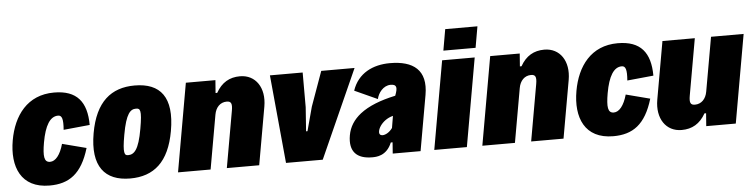

<svg xmlns="http://www.w3.org/2000/svg" viewBox="-47 -1016 4957 1261"><g transform="rotate(-5 2431.5 -385.5)"><path d="M236.3 12.7C364.7 12.7 449.2 -44.9 499 -211.9L340.8 -252.9C320.8 -181.2 288.6 -142.1 252.9 -142.1C212.4 -142.1 208 -182.6 223.6 -272.5C243.2 -382.3 277.8 -439.9 331.1 -439.9C356.4 -439.9 365.2 -415 359.4 -343.8L532.7 -360.8C532.2 -513.2 468.3 -593.3 317.4 -593.3C141.1 -593.3 48.8 -465.3 20.5 -304.7C-9.8 -132.3 46.9 12.7 236.3 12.7Z M767.6 12.7C924.3 12.7 1024.9 -73.2 1060.5 -274.4C1099.6 -495.1 1018.6 -593.3 848.6 -593.3C694.8 -593.3 589.8 -509.8 553.7 -304.7C515.6 -87.9 600.6 12.7 767.6 12.7ZM766.6 -141.1C743.7 -141.1 731.4 -153.8 753.4 -275.9C778.3 -417.5 809.1 -440.9 844.7 -440.9C871.6 -440.9 884.3 -432.1 861.8 -306.2C837.9 -168.5 806.2 -141.1 766.6 -141.1Z M1083.5 0H1298.3L1361.3 -356.4C1369.6 -403.8 1399.4 -435.1 1442.4 -435.1C1471.2 -435.1 1479.5 -419.9 1471.2 -373L1405.3 0H1618.7L1686 -381.3C1707.5 -503.9 1646.5 -593.3 1543.5 -593.3C1474.6 -593.3 1422.4 -563.5 1385.3 -497.6H1374.5L1380.9 -582H1186Z M1795.4 0H2037.6L2298.3 -582H2078.6L1996.6 -353.5L1954.1 -195.3H1944.8L1956.1 -353.5V-582H1740.2Z M2532.2 -593.3C2420.4 -593.3 2320.8 -546.9 2282.7 -433.6L2433.1 -365.2C2441.4 -403.8 2475.1 -451.2 2524.9 -451.2C2567.4 -451.2 2567.4 -426.8 2548.8 -377.9L2548.3 -377C2449.7 -356 2370.6 -325.2 2314.9 -281.7C2268.6 -245.1 2238.8 -200.2 2229 -144C2210.4 -36.6 2262.7 12.7 2362.3 12.7C2387.7 12.7 2457.5 13.2 2492.7 -73.7H2504.4L2499 0H2682.6L2747.1 -365.2C2775.4 -527.8 2686 -593.3 2532.2 -593.3ZM2443.4 -126C2428.7 -126 2418.9 -134.8 2422.4 -154.3C2425.8 -175.3 2442.9 -202.6 2471.2 -223.1C2485.4 -233.4 2502.4 -241.7 2522 -246.6L2508.8 -168C2489.7 -140.6 2462.4 -126 2443.4 -126Z M2889.2 -644.5H3101.6L3126 -784.2H2913.6ZM2772.9 0H2987.8L3090.3 -582H2875.5Z M3089.8 0H3304.7L3367.7 -356.4C3376 -403.8 3405.8 -435.1 3448.7 -435.1C3477.5 -435.1 3485.8 -419.9 3477.5 -373L3411.6 0H3625L3692.4 -381.3C3713.9 -503.9 3652.8 -593.3 3549.8 -593.3C3481 -593.3 3428.7 -563.5 3391.6 -497.6H3380.9L3387.2 -582H3192.4Z M3952.6 12.7C4081.1 12.7 4165.5 -44.9 4215.3 -211.9L4057.1 -252.9C4037.1 -181.2 4004.9 -142.1 3969.2 -142.1C3928.7 -142.1 3924.3 -182.6 3939.9 -272.5C3959.5 -382.3 3994.1 -439.9 4047.4 -439.9C4072.8 -439.9 4081.5 -415 4075.7 -343.8L4249 -360.8C4248.5 -513.2 4184.6 -593.3 4033.7 -593.3C3857.4 -593.3 3765.1 -465.3 3736.8 -304.7C3706.5 -132.3 3763.2 12.7 3952.6 12.7Z M4403.3 11.2C4472.2 11.2 4524.4 -18.6 4561.5 -84.5H4572.3L4565.9 0H4760.7L4863.3 -582H4648.4L4585.4 -225.6C4577.1 -178.2 4547.4 -147 4504.4 -147C4475.6 -147 4467.3 -162.1 4475.6 -209L4541.5 -582H4328.1L4260.7 -200.7C4239.3 -78.1 4300.3 11.2 4403.3 11.2Z"/></g></svg>

Font: Decalotype Black Italic
Style: Regular
Weight: 900
Italic angle: -10°
Designer: Alfredo Marco Pradil
Foundry: Alfredo Marco Pradil
Version: Version 1.0